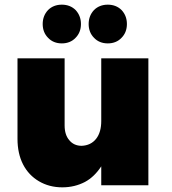

<svg xmlns="http://www.w3.org/2000/svg" viewBox="-20 -794 737 823"><path d="M616 -544H414V-275C414 -244 407 -218 392 -199C377 -180 356 -170 330 -169C308 -169 290 -177 277 -193C264 -208 257 -229 257 -256V-544H55V-199C55 -157 63 -120 79 -89C95 -58 118 -34 147 -17C176 0 209 9 247 9C283 9 315 1 344 -14C372 -29 395 -52 414 -81V0H616ZM304 -751C289 -766 269 -774 245 -774C221 -774 201 -766 186 -751C171 -735 163 -715 163 -691C163 -667 171 -647 186 -632C201 -616 221 -608 245 -608C269 -608 289 -616 304 -632C319 -647 327 -667 327 -691C327 -715 319 -735 304 -751ZM501 -751C486 -766 466 -774 442 -774C418 -774 398 -766 383 -751C368 -735 360 -715 360 -691C360 -667 368 -647 383 -632C398 -616 418 -608 442 -608C466 -608 486 -616 501 -632C516 -647 524 -667 524 -691C524 -715 516 -735 501 -751Z"/></svg>

Font: Argentum Sans ExtraBold
Style: Regular
Weight: 800
Designer: Julieta Ulanovsky
Foundry: Julieta Ulanovsky
Version: Version 5.001;February 15, 2019;FontCreator 11.5.0.2425 64-b